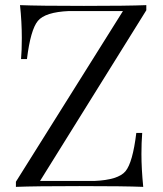

<svg xmlns="http://www.w3.org/2000/svg" viewBox="-20 -728 634 748"><path d="M550 -688 136 -23H347Q441 -27 469 -61Q497 -95 511 -210H534Q531 -172 531 -128Q531 -71 538 0Q464 -3 289 -3Q118 -3 42 0V-20L459 -685H249Q156 -681 127.5 -646.5Q99 -612 85 -498H62Q65 -530 65 -580Q65 -642 58 -708Q132 -705 307 -705Q476 -705 550 -708Z"/></svg>

Font: Playfair Display
Style: Regular
Weight: 400
Designer: Claus Eggers S?rensen
Foundry: Claus Eggers S?rensen
Version: Version 1.003